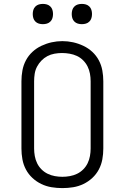

<svg xmlns="http://www.w3.org/2000/svg" viewBox="-20 -957 640 985"><path d="M300 8Q272 8 244.5 3.5Q217 -1 192 -13Q167 -25 146.5 -44Q126 -63 113 -87.5Q100 -112 95 -139.5Q90 -167 90 -195V-540Q90 -568 95 -595.5Q100 -623 113 -647.5Q126 -672 146.5 -691Q167 -710 192.5 -722Q218 -734 245 -740Q272 -746 300 -746Q328 -746 355 -740Q382 -734 407.5 -722Q433 -710 453.5 -691Q474 -672 487 -647.5Q500 -623 505 -595.5Q510 -568 510 -540V-195Q510 -167 505 -139.5Q500 -112 487 -87.5Q474 -63 453.5 -44Q433 -25 408 -13Q383 -1 355.5 3.5Q328 8 300 8ZM300 -50Q319 -50 338.5 -53.5Q358 -57 375.5 -65.5Q393 -74 407 -88Q421 -102 429.5 -119.5Q438 -137 441.5 -156.5Q445 -176 445 -195V-540Q445 -560 441.5 -579Q438 -598 429.5 -615.5Q421 -633 406.5 -647.5Q392 -662 374.5 -670Q357 -678 337.5 -681.5Q318 -685 298 -685Q279 -685 259.5 -681.5Q240 -678 223 -669Q206 -660 192.5 -646Q179 -632 170 -615Q161 -598 158 -578.5Q155 -559 155 -540V-195Q155 -176 158.5 -156.5Q162 -137 170.5 -119.5Q179 -102 193 -88Q207 -74 224.5 -65.5Q242 -57 261.5 -53.5Q281 -50 300 -50ZM400 -833Q389 -833 379 -836Q369 -839 361.5 -846.5Q354 -854 351 -864Q348 -874 348 -885Q348 -896 351 -906Q354 -916 361.5 -923.5Q369 -931 379 -934Q389 -937 400 -937Q411 -937 421 -934Q431 -931 438.5 -923.5Q446 -916 449 -906Q452 -896 452 -885Q452 -874 449 -864Q446 -854 438.5 -846.5Q431 -839 421 -836Q411 -833 400 -833ZM200 -833Q189 -833 179 -836Q169 -839 161.5 -846.5Q154 -854 151 -864Q148 -874 148 -885Q148 -896 151 -906Q154 -916 161.5 -923.5Q169 -931 179 -934Q189 -937 200 -937Q211 -937 221 -934Q231 -931 238.5 -923.5Q246 -916 249 -906Q252 -896 252 -885Q252 -874 249 -864Q246 -854 238.5 -846.5Q231 -839 221 -836Q211 -833 200 -833Z"/></svg>

Font: Iosevka Slab Light Extended
Style: Regular
Weight: 300
Width: 7
Monospace: yes
Designer: Belleve Invis
Foundry: Belleve Invis
Version: Version 11.1.0; ttfautohint (v1.8.3)